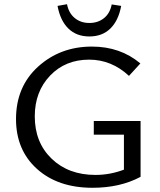

<svg xmlns="http://www.w3.org/2000/svg" viewBox="-20 -885 761 911"><path d="M253 -857 298 -865Q306 -823 334.5 -799.5Q363 -776 404 -776Q445 -776 473.5 -799Q502 -822 510 -864L555 -857Q542 -787 503.5 -749.5Q465 -712 404 -712Q343 -712 304.5 -749.5Q266 -787 253 -857ZM425 -311H647V-46Q550 6 419 6Q255 6 155.5 -83.5Q56 -173 56 -320Q56 -474 161 -569Q266 -664 416 -664Q551 -664 646 -584L592 -525Q509 -602 403 -602Q290 -602 217.5 -526Q145 -450 145 -333Q145 -209 225 -132Q305 -55 433 -55Q502 -55 568 -80V-246H425Z"/></svg>

Font: EauTestInfant Medium
Style: Regular
Weight: 500
Designer: Christian Thalmann (Catharsis Fonts)
Version: Version 0.001;PS 000.001;hotconv 1.0.88;makeotf.lib2.5.64775